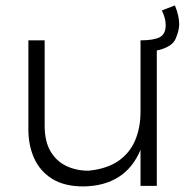

<svg xmlns="http://www.w3.org/2000/svg" viewBox="-20 -668 685 690"><path d="M280 2Q211 2 167.2 -25.5Q123.5 -53 102.8 -99.2Q82 -145.5 82 -202.5V-523H140.5V-216Q140.5 -160.5 161.2 -124.8Q182 -89 217.8 -71.8Q253.5 -54.5 298 -54.5Q363.5 -61 404.8 -89.2Q446 -117.5 465.5 -163.2Q485 -209 485 -266.5V-523Q531.5 -523 553.5 -534Q575.5 -545 575.5 -578Q575.5 -602.5 561.5 -630.5L608.5 -648.5Q624 -611.5 624 -580.5Q624 -559 611.2 -528.8Q598.5 -498.5 543.5 -486.5V0H485V-129.5Q431 -0.5 280 2Z"/></svg>

Font: Argentum Novus Light
Style: Regular
Weight: 300
Designer: Julieta Ulanovsky (font) & Cristiano Sobral (main changes)
Foundry: Julieta Ulanovsky (font) & Cristiano Sobral (main changes)
Version: Version 3.00;November 27, 2020;FontCreator 13.0.0.2655 64-bi